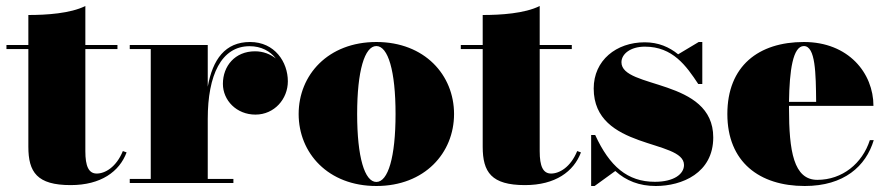

<svg xmlns="http://www.w3.org/2000/svg" viewBox="-20 -610 2958 640"><path d="M402 -102 389.5 -106.5C367.5 -52.5 330 -31.5 302.5 -31.5C275.5 -31.5 264.5 -56 264.5 -106V-446.5H371.5V-460H264.5V-590C214.5 -565 134.5 -560 74.5 -560V-460H1.5V-446.5H74.5V-121C74.5 -36 103.5 7 215.5 7C316.5 7 378 -38 402 -102Z M412.5 -13.5V0H758V-13.5H672.5V-214C672.5 -359.5 717.5 -456 812 -456C851 -456 880.5 -439.5 899.5 -415C881 -429.5 857.5 -439 830 -439C763.5 -439 723 -390 723 -330.5C723 -275.5 768.5 -228 831.5 -228C894.5 -228 939.5 -280 939.5 -339C939.5 -403 896 -470 813.5 -470C730.5 -470 689 -412 672.5 -321V-460H412.5V-446.5H482.5V-13.5Z M975.5 -230C975.5 -100 1073.5 10 1234.5 10C1395.5 10 1493.5 -100 1493.5 -230C1493.5 -360 1395.5 -470 1234.5 -470C1073.5 -470 975.5 -360 975.5 -230ZM1170.5 -230C1170.5 -374 1195.5 -456.5 1234.5 -456.5C1273.5 -456.5 1298.5 -374 1298.5 -230C1298.5 -86 1273.5 -3.5 1234.5 -3.5C1195.5 -3.5 1170.5 -86 1170.5 -230Z M1916.5 -102 1904 -106.5C1882 -52.5 1844.5 -31.5 1817 -31.5C1790 -31.5 1779 -56 1779 -106V-446.5H1886V-460H1779V-590C1729 -565 1649 -560 1589 -560V-460H1516V-446.5H1589V-121C1589 -36 1618 7 1730 7C1831 7 1892.5 -38 1916.5 -102Z M1962 10 2031 -40C2067 -7.5 2111 10 2166 10C2253 10 2357.5 -33 2357.5 -152C2357.5 -350 2051.5 -312.5 2051.5 -402.5C2051.5 -430 2081.5 -454.5 2129.5 -454.5C2222.5 -454.5 2267.5 -390.5 2307.5 -330H2321V-470H2309L2240.5 -429C2211 -453 2175 -469 2129 -469C2034.5 -469 1959 -409 1959 -315C1959 -109 2260 -147 2260 -60C2260 -29.5 2226 -4 2163 -4C2071.5 -4 2012 -55.5 1964 -160H1950.5V10Z M2892.5 -143H2879.5C2854.5 -65 2787.5 -10.5 2704.5 -10.5C2625.5 -10.5 2610 -106 2610 -250C2610 -252.5 2610 -255 2610 -257H2891.5C2891.5 -366 2808.5 -470 2659.5 -470C2508.5 -470 2404.5 -390 2404.5 -230C2404.5 -70 2511.5 10 2662.5 10C2793.5 10 2866.5 -56 2892.5 -143ZM2659.5 -456.5C2698.5 -456.5 2699.5 -365.5 2700.5 -270.5H2610C2611.5 -375 2623 -456.5 2659.5 -456.5Z"/></svg>

Font: Bodoni* 16pt Fatface
Style: Regular
Weight: 900
Version: Version 2.3